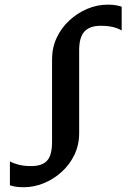

<svg xmlns="http://www.w3.org/2000/svg" viewBox="-20 -772 551 804"><path d="M79.5 12Q59 12 46 9.8Q33 7.5 21.5 4V-96.5Q33 -89 56.2 -82.8Q79.5 -76.5 110.5 -76.5Q156 -76.5 177 -99Q198 -121.5 198 -178.5V-524.5Q198 -572 217.2 -613.5Q236.5 -655 270 -686Q303.5 -717 345 -734.8Q386.5 -752.5 431.5 -752.5Q452 -752.5 465.5 -750Q479 -747.5 489.5 -744V-644Q479.5 -651.5 456.8 -657.8Q434 -664 401.5 -664Q356 -664 333.8 -640.2Q311.5 -616.5 311.5 -561.5V-214.5Q311.5 -165 291.5 -123.5Q271.5 -82 237.5 -51.5Q203.5 -21 162.5 -4.5Q121.5 12 79.5 12Z"/></svg>

Font: Merriweather 20pt Medium
Style: Regular
Weight: 500
Version: Version 2.100